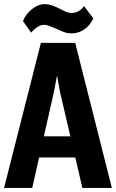

<svg xmlns="http://www.w3.org/2000/svg" viewBox="-35 -921 568 941"><path d="M-15.1 0H123L229 -469.2Q233.4 -489.7 237.1 -512.2Q240.7 -534.7 243.7 -547.9H245.1Q248 -534.7 251.5 -512.2Q254.9 -489.7 259.3 -469.7L368.7 0H513.2L333.5 -710.9H165.5ZM93.3 -149.4H402.3L381.8 -252.9H112.8ZM117.7 -761.2Q125.5 -771.5 143.6 -785.4Q161.6 -799.3 182.1 -799.3Q194.8 -799.3 210.2 -792.7Q225.6 -786.1 241.2 -779.8Q255.4 -773.4 274.7 -765.4Q293.9 -757.3 316.9 -757.3Q347.7 -757.3 376.2 -775.6Q404.8 -793.9 422.4 -830.6L377 -891.1Q366.7 -877 351.1 -867.2Q335.4 -857.4 316.9 -857.4Q300.8 -857.4 285.4 -864.5Q270 -871.6 252 -880.9Q234.9 -889.6 218 -895.3Q201.2 -900.9 183.1 -900.9Q152.8 -900.9 121.8 -876.2Q90.8 -851.6 77.6 -817.4Z"/></svg>

Font: Roboto Flex Super Cond Bold
Style: Regular
Weight: 700
Width: 3
Designer: Berlow after Robertson
Foundry: Google
Version: Version 3.000